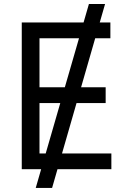

<svg xmlns="http://www.w3.org/2000/svg" viewBox="-20 -839 638 952"><path d="M157.2 92.8 420.9 -819.3H501L238.3 92.8ZM87.9 0V-727.5H527.3V-649.4H175.8V-406.2H503.9V-328.1H175.8V-78.1H532.2V0Z"/></svg>

Font: Inter V
Style: 
Weight: 400
Designer: Rasmus Andersson
Foundry: rsms
Version: Version 4.000;git-a3f224843